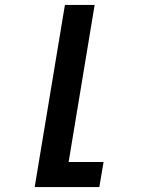

<svg xmlns="http://www.w3.org/2000/svg" viewBox="-20 -540 640 775"><path d="M120 215 242 -520H362L257 114H398L381 215Z"/></svg>

Font: Iosevka Extended
Style: Bold Italic
Weight: 700
Width: 7
Italic angle: -9°
Monospace: yes
Designer: Belleve Invis
Foundry: Belleve Invis
Version: Version 32.5.0; ttfautohint (v1.8.4)